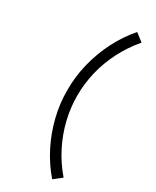

<svg xmlns="http://www.w3.org/2000/svg" viewBox="-254 -905 933 1150"><g transform="rotate(30 213.0 -329.5)"><path d="M382.7 136.7 328.3 179.3Q269.7 112 227.2 28.8Q184.8 -54.3 162.1 -145.9Q139.3 -237.5 140 -330Q139.3 -422.5 162.1 -514.2Q184.8 -605.8 227.2 -688.9Q269.7 -772 328.3 -839.3L382.7 -797.3Q324.3 -728.2 285.5 -651.9Q246.7 -575.7 227.2 -494.6Q207.8 -413.5 207.7 -330Q207.8 -247.5 227.6 -165.8Q247.3 -84 286.2 -7.2Q325 69.5 382.7 136.7Z"/></g></svg>

Font: Manrope Variable Light
Style: Regular
Weight: 200
Designer: Mikhail Sharanda
Foundry: Mikhail Sharanda
Version: Version 4.505